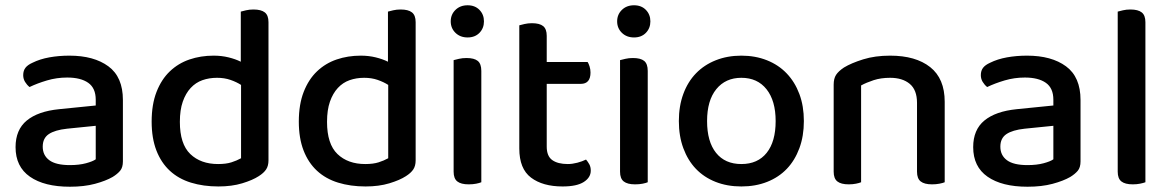

<svg xmlns="http://www.w3.org/2000/svg" viewBox="-20 -693 4438 728"><path d="M245 -67Q280 -67 306 -74Q332 -81 343 -89V-216L234 -205Q188 -200 165 -184.5Q142 -169 142 -137Q142 -104 167 -85.5Q192 -67 245 -67ZM243 -482Q336 -482 391 -441.5Q446 -401 446 -314V-81Q446 -58 435.5 -45.5Q425 -33 407 -22Q381 -7 340 4Q299 15 245 15Q148 15 93.5 -23Q39 -61 39 -135Q39 -201 81.5 -236Q124 -271 204 -279L343 -293V-315Q343 -359 314.5 -379Q286 -399 235 -399Q195 -399 158 -388Q121 -377 92 -363Q82 -371 75 -382.5Q68 -394 68 -408Q68 -425 76.5 -436Q85 -447 103 -455Q131 -469 167 -475.5Q203 -482 243 -482Z M790 -482Q820 -482 846.5 -475.5Q873 -469 893 -459V-649Q900 -651 913 -654Q926 -657 941 -657Q970 -657 984 -646Q998 -635 998 -609V-85Q998 -64 989 -50.5Q980 -37 961 -25Q938 -10 898.5 2Q859 14 808 14Q751 14 704 -0.5Q657 -15 624 -45.5Q591 -76 573 -122.5Q555 -169 555 -232Q555 -297 573.5 -344.5Q592 -392 624 -422.5Q656 -453 698.5 -467.5Q741 -482 790 -482ZM894 -371Q877 -382 854 -390Q831 -398 803 -398Q773 -398 747.5 -389Q722 -380 703 -359.5Q684 -339 673 -307.5Q662 -276 662 -231Q662 -147 701.5 -109Q741 -71 807 -71Q837 -71 857.5 -77.5Q878 -84 894 -93Z M1348 -482Q1378 -482 1404.5 -475.5Q1431 -469 1451 -459V-649Q1458 -651 1471 -654Q1484 -657 1499 -657Q1528 -657 1542 -646Q1556 -635 1556 -609V-85Q1556 -64 1547 -50.5Q1538 -37 1519 -25Q1496 -10 1456.5 2Q1417 14 1366 14Q1309 14 1262 -0.5Q1215 -15 1182 -45.5Q1149 -76 1131 -122.5Q1113 -169 1113 -232Q1113 -297 1131.5 -344.5Q1150 -392 1182 -422.5Q1214 -453 1256.5 -467.5Q1299 -482 1348 -482ZM1452 -371Q1435 -382 1412 -390Q1389 -398 1361 -398Q1331 -398 1305.5 -389Q1280 -380 1261 -359.5Q1242 -339 1231 -307.5Q1220 -276 1220 -231Q1220 -147 1259.5 -109Q1299 -71 1365 -71Q1395 -71 1415.5 -77.5Q1436 -84 1452 -93Z M1805 -2Q1798 1 1785.5 3.5Q1773 6 1757 6Q1728 6 1714 -5Q1700 -16 1700 -42V-465Q1708 -467 1720.5 -470Q1733 -473 1749 -473Q1778 -473 1791.5 -462Q1805 -451 1805 -424ZM1689 -612Q1689 -638 1707 -655.5Q1725 -673 1753 -673Q1781 -673 1798 -655.5Q1815 -638 1815 -612Q1815 -586 1798 -568.5Q1781 -551 1753 -551Q1725 -551 1707 -568.5Q1689 -586 1689 -612Z M2053 -137Q2053 -101 2074 -86Q2095 -71 2133 -71Q2150 -71 2169 -76Q2188 -81 2202 -88Q2209 -80 2214.5 -70Q2220 -60 2220 -46Q2220 -20 2193.5 -3Q2167 14 2113 14Q2038 14 1993.5 -19.5Q1949 -53 1949 -130V-597Q1956 -599 1969 -602Q1982 -605 1997 -605Q2026 -605 2039.5 -594Q2053 -583 2053 -557V-458H2208Q2212 -452 2215.5 -441Q2219 -430 2219 -418Q2219 -375 2182 -375H2053V-137Z M2436 -2Q2429 1 2416.5 3.5Q2404 6 2388 6Q2359 6 2345 -5Q2331 -16 2331 -42V-465Q2339 -467 2351.5 -470Q2364 -473 2380 -473Q2409 -473 2422.5 -462Q2436 -451 2436 -424ZM2320 -612Q2320 -638 2338 -655.5Q2356 -673 2384 -673Q2412 -673 2429 -655.5Q2446 -638 2446 -612Q2446 -586 2429 -568.5Q2412 -551 2384 -551Q2356 -551 2338 -568.5Q2320 -586 2320 -612Z M3028 -234Q3028 -177 3011 -131Q2994 -85 2963.5 -53Q2933 -21 2889 -3.5Q2845 14 2791 14Q2737 14 2693 -3.5Q2649 -21 2618.5 -53Q2588 -85 2571 -131Q2554 -177 2554 -234Q2554 -291 2571 -337Q2588 -383 2619 -415Q2650 -447 2694 -464.5Q2738 -482 2791 -482Q2844 -482 2888 -464.5Q2932 -447 2963 -414.5Q2994 -382 3011 -336.5Q3028 -291 3028 -234ZM2791 -398Q2731 -398 2696 -355Q2661 -312 2661 -234Q2661 -156 2695 -113.5Q2729 -71 2791 -71Q2853 -71 2887 -113.5Q2921 -156 2921 -234Q2921 -311 2886.5 -354.5Q2852 -398 2791 -398Z M3457 -303Q3457 -352 3429.5 -375Q3402 -398 3355 -398Q3320 -398 3292.5 -389Q3265 -380 3245 -369V-2Q3238 1 3225.5 3.5Q3213 6 3198 6Q3169 6 3155 -5Q3141 -16 3141 -42V-372Q3141 -395 3150 -409Q3159 -423 3180 -437Q3208 -454 3253 -468Q3298 -482 3355 -482Q3452 -482 3507 -438.5Q3562 -395 3562 -307V-2Q3555 1 3542 3.5Q3529 6 3514 6Q3485 6 3471 -5Q3457 -16 3457 -42V-303Z M3876 -67Q3911 -67 3937 -74Q3963 -81 3974 -89V-216L3865 -205Q3819 -200 3796 -184.5Q3773 -169 3773 -137Q3773 -104 3798 -85.5Q3823 -67 3876 -67ZM3874 -482Q3967 -482 4022 -441.5Q4077 -401 4077 -314V-81Q4077 -58 4066.5 -45.5Q4056 -33 4038 -22Q4012 -7 3971 4Q3930 15 3876 15Q3779 15 3724.5 -23Q3670 -61 3670 -135Q3670 -201 3712.5 -236Q3755 -271 3835 -279L3974 -293V-315Q3974 -359 3945.5 -379Q3917 -399 3866 -399Q3826 -399 3789 -388Q3752 -377 3723 -363Q3713 -371 3706 -382.5Q3699 -394 3699 -408Q3699 -425 3707.5 -436Q3716 -447 3734 -455Q3762 -469 3798 -475.5Q3834 -482 3874 -482Z M4275 6Q4246 6 4232 -5Q4218 -16 4218 -42V-649Q4225 -651 4238 -654Q4251 -657 4266 -657Q4295 -657 4309 -646Q4323 -635 4323 -609V-2Q4315 1 4302.5 3.5Q4290 6 4275 6Z"/></svg>

Font: Baloo Chettan 2 Medium
Style: Regular
Weight: 500
Designer: Maithili Shingre, Unnati Kotecha and Ek Type
Foundry: Ek Type
Version: Version 1.640;hotconv 1.0.111;makeotfexe 2.5.65597; ttfautoh